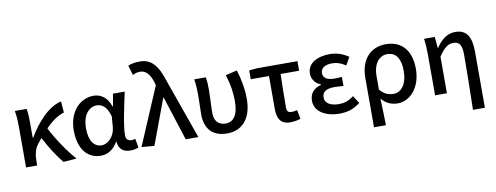

<svg xmlns="http://www.w3.org/2000/svg" viewBox="-76 -1224 4744 1838"><g transform="rotate(-10 2296.0 -305.0)"><path d="M449 10 578 0C498 -88 408 -224 353 -332C418 -399 476 -438 535 -455L526 -564C404 -538 289 -413 204 -269H199V-419C199 -469 197 -519 189 -551H75C85 -498 87 -437 87 -394V0H195V-30C195 -106 207 -162 243 -205L281 -252C332 -151 397 -53 449 10Z M813 14C882 14 937 -22 978 -92H982C988 -18 1032 14 1101 14C1137 14 1163 6 1180 -2L1164 -89C1153 -84 1139 -82 1127 -82C1096 -82 1073 -99 1073 -137C1073 -231 1113 -411 1143 -551H1029L1008 -431H1004C972 -527 907 -564 840 -564C713 -564 598 -455 598 -268C598 -87 685 14 813 14ZM838 -83C763 -83 717 -148 717 -269C717 -403 784 -468 855 -468C904 -468 953 -440 980 -338L972 -237C966 -152 903 -83 838 -83Z M1333 10 1496 -429H1501L1639 0H1762L1558 -575C1509 -733 1449 -810 1334 -810C1280 -810 1250 -802 1220 -789L1248 -694C1269 -705 1289 -713 1321 -713C1378 -713 1417 -667 1442 -580L1447 -559L1209 0Z M2042 14C2189 14 2282 -92 2282 -279C2282 -375 2265 -470 2235 -564L2123 -538C2156 -437 2166 -354 2166 -275C2166 -141 2116 -82 2043 -82C1984 -82 1933 -116 1933 -202C1933 -271 1940 -363 1940 -419C1940 -469 1939 -512 1931 -551H1819C1828 -492 1830 -437 1830 -394C1830 -332 1826 -271 1826 -210C1826 -67 1900 14 2042 14Z M2654 14C2693 14 2728 6 2754 -2L2738 -90C2718 -84 2701 -82 2682 -82C2653 -82 2637 -95 2637 -134C2637 -230 2639 -343 2642 -458H2822V-551H2431L2352 -544V-458H2529V-140C2529 -44 2561 14 2654 14Z M3134 14C3208 14 3267 -3 3335 -54L3287 -129C3239 -90 3192 -77 3146 -77C3058 -77 3008 -110 3008 -164C3008 -218 3046 -245 3126 -245C3154 -245 3183 -243 3215 -241V-328C3189 -326 3165 -325 3143 -325C3067 -325 3033 -353 3033 -398C3033 -447 3080 -473 3142 -473C3190 -473 3234 -458 3275 -429L3319 -505C3267 -542 3204 -564 3138 -564C3021 -564 2919 -516 2919 -413C2919 -363 2948 -313 3005 -293V-288C2941 -272 2893 -231 2893 -153C2893 -48 2996 14 3134 14Z M3434 200H3550C3548 108 3546 35 3542 -60C3588 -5 3644 14 3699 14C3815 14 3926 -95 3926 -284C3926 -458 3838 -564 3683 -564C3544 -564 3434 -472 3434 -276ZM3677 -83C3633 -83 3589 -93 3543 -147V-279C3543 -403 3605 -468 3678 -468C3768 -468 3808 -397 3808 -282C3808 -154 3749 -83 3677 -83Z M4396 200H4512V-346C4512 -486 4469 -564 4359 -564C4280 -564 4223 -520 4169 -441H4167L4157 -551H4053C4061 -492 4063 -437 4063 -394V0H4178V-355C4231 -435 4269 -464 4322 -464C4382 -464 4404 -427 4404 -332C4404 -183 4400 23 4396 200Z"/></g></svg>

Font: Noto Sans CJK SC Medium
Style: Regular
Weight: 500
Designer: Ryoko NISHIZUKA 西塚涼子 (kana, bopomofo & ideographs); Paul D. Hunt (Latin, Greek & Cyrillic); Sandoll Communications 산돌커뮤니
Foundry: Adobe
Version: Version 2.004;hotconv 1.0.118;makeotfexe 2.5.65603